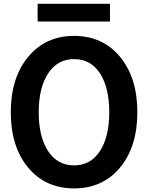

<svg xmlns="http://www.w3.org/2000/svg" viewBox="-20 -997 797 1034"><path d="M182.6 -880.9V-976.6H572.3V-880.9ZM38.1 -392.6Q38.1 -578.1 131.8 -690.9Q225.6 -803.7 378.9 -803.7Q533.2 -803.7 626.5 -690.9Q719.7 -578.1 719.7 -392.6Q719.7 -207 626.5 -94.7Q533.2 17.6 378.9 17.6Q224.6 17.6 131.3 -94.7Q38.1 -207 38.1 -392.6ZM188.5 -392.6Q188.5 -260.7 238.8 -183.6Q289.1 -106.4 378.9 -106.4Q467.8 -106.4 518.1 -183.1Q568.4 -259.8 568.4 -392.6Q568.4 -524.4 518.6 -601.6Q468.8 -678.7 378.9 -678.7Q290 -678.7 239.3 -601.6Q188.5 -524.4 188.5 -392.6Z"/></svg>

Font: Gothic A1 ExtraBold
Style: Regular
Weight: 800
Designer: HanYang I&C Co.,Ltd.
Foundry: HanYang I&C Co.,Ltd.
Version: Version 2.50